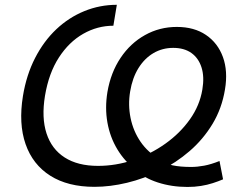

<svg xmlns="http://www.w3.org/2000/svg" viewBox="-20 -757 1025 788"><path d="M749.5 10.3Q684.1 10.3 627.2 -8.3Q570.3 -26.9 538.6 -58.6Q491.7 -94.2 461.7 -144Q431.6 -193.8 420.9 -253.9Q410.2 -314 420.9 -379.4Q434.6 -459.5 474.9 -519.5Q515.1 -579.6 575 -613Q634.8 -646.5 705.6 -646.5Q776.9 -646.5 825.4 -613.5Q874 -580.6 895 -522.7Q916 -464.8 903.3 -389.6Q890.6 -312 852.3 -248.5Q814 -185.1 758.3 -137Q702.6 -88.9 636.5 -56.2Q570.3 -23.4 501.2 -6.8Q432.1 9.8 367.7 9.8Q258.3 9.8 186.3 -35.9Q114.3 -81.5 85 -165.5Q55.7 -249.5 74.2 -363.3Q88.4 -449.7 124 -519Q159.7 -588.4 211.2 -637Q262.7 -685.5 326.2 -711.4Q389.6 -737.3 459.5 -737.3L445.3 -651.4Q379.9 -651.4 321.5 -618.2Q263.2 -585 221.7 -521Q180.2 -457 164.6 -363.8Q149.9 -273.9 170.9 -209.5Q191.9 -145 245.6 -110.6Q299.3 -76.2 382.3 -76.2Q455.6 -76.2 527.1 -100.3Q598.6 -124.5 658.9 -167.5Q719.2 -210.4 759.5 -267.3Q799.8 -324.2 810.5 -389.6Q819.3 -441.9 807.1 -480.2Q794.9 -518.6 765.4 -539.6Q735.8 -560.5 690.9 -560.5Q646.5 -560.5 609.9 -539.1Q573.2 -517.6 548.3 -477.5Q523.4 -437.5 514.2 -381.8Q504.9 -326.7 515.9 -272.7Q526.9 -218.8 557.1 -174.8Q587.4 -130.9 634.8 -104.5Q657.2 -85 688.5 -78.4Q719.7 -71.8 764.2 -71.8Q789.6 -71.8 818.1 -77.1Q846.7 -82.5 880.9 -96.2L895.5 -21Q876 -12.7 853.3 -5.4Q830.6 2 804.7 6.1Q778.8 10.3 749.5 10.3Z"/></svg>

Font: Inter Variable
Style: Italic
Weight: 400
Italic angle: -9.39999°
Designer: Rasmus Andersson
Foundry: rsms
Version: Version 4.001;git-9221beed3